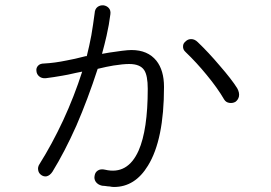

<svg xmlns="http://www.w3.org/2000/svg" viewBox="-20 -747 1040 738"><path d="M343.8 -696.3Q337.9 -651.4 331.1 -611.3Q323.2 -569.3 313.5 -531.2H309.6Q264.6 -519.5 236.3 -514.6Q189.5 -504.9 149.4 -502.9Q133.8 -502.9 126 -494.1Q118.2 -485.4 120.1 -473.6Q121.1 -461.9 129.9 -454.1Q139.6 -445.3 155.3 -446.3Q186.5 -450.2 219.7 -456.1Q238.3 -459 271.5 -466.8L295.9 -471.7Q265.6 -377 222.7 -284.2Q179.7 -192.4 131.8 -116.2Q124 -104.5 127 -91.8Q128.9 -81.1 138.7 -74.2Q148.4 -67.4 159.2 -69.3Q171.9 -72.3 181.6 -86.9Q228.5 -163.1 273.4 -263.7Q317.4 -365.2 355.5 -482.4Q391.6 -491.2 416 -495.1Q453.1 -501 476.6 -501Q518.6 -501 534.2 -477.5Q547.9 -457 547.9 -405.3Q547.9 -248 512.7 -168Q470.7 -74.2 383.8 -94.7Q367.2 -98.6 356.4 -91.8Q345.7 -85 343.8 -72.3Q340.8 -59.6 347.7 -48.8Q355.5 -37.1 372.1 -33.2L383.8 -32.2Q395.5 -30.3 401.4 -30.3Q410.2 -28.3 418 -28.3Q499 -28.3 548.8 -110.4Q610.4 -210 610.4 -413.1Q610.4 -476.6 581.1 -513.7Q547.9 -554.7 485.4 -554.7Q472.7 -554.7 449.2 -551.8Q434.6 -549.8 400.4 -544.9L372.1 -540Q381.8 -575.2 389.6 -609.4Q399.4 -652.3 404.3 -692.4Q406.2 -707 398.4 -715.8Q390.6 -724.6 377.9 -726.6Q365.2 -727.5 355.5 -720.7Q344.7 -712.9 343.8 -696.3ZM740.2 -585Q728.5 -596.7 714.8 -596.7Q702.1 -596.7 693.4 -587.9Q683.6 -580.1 683.6 -569.3Q682.6 -556.6 693.4 -546.9Q735.4 -506.8 774.4 -459Q816.4 -408.2 841.8 -364.3Q848.6 -353.5 861.3 -351.6Q874 -349.6 884.8 -355.5Q895.5 -363.3 898.4 -376Q901.4 -390.6 891.6 -408.2Q870.1 -442.4 824.2 -495.1Q781.2 -545.9 740.2 -585Z"/></svg>

Font: GulimChe
Style: Regular
Weight: 400
Monospace: yes
Version: Version 2.21